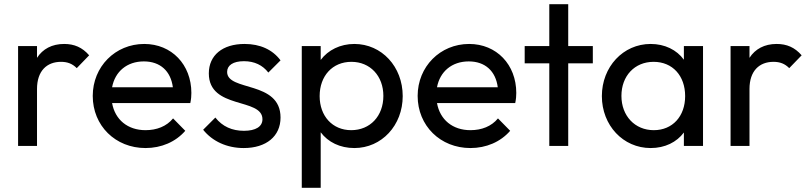

<svg xmlns="http://www.w3.org/2000/svg" viewBox="-20 -694 3847 913"><path d="M66 0H156V-271C156 -357 203 -400 270 -400C301 -400 324 -391 345 -370L404 -431C371 -469 333 -485 285 -485C227 -485 183 -461 156 -419V-475H66Z M672 10C747 10 815 -19 861 -72L803 -131C772 -93 725 -75 672 -75C587 -75 527 -125 513 -204H885C889 -223 890 -238 890 -252C890 -387 796 -485 666 -485C528 -485 421 -377 421 -238C421 -96 529 10 672 10ZM664 -402C742 -402 792 -356 802 -279H513C527 -354 584 -402 664 -402Z M1139 10C1246 10 1314 -46 1314 -135C1314 -312 1060 -258 1060 -352C1060 -383 1088 -403 1140 -403C1190 -403 1229 -384 1256 -349L1314 -407C1276 -458 1217 -485 1143 -485C1038 -485 973 -431 973 -345C973 -172 1228 -231 1228 -127C1228 -92 1196 -72 1140 -72C1084 -72 1038 -92 1004 -135L946 -77C990 -22 1059 10 1139 10Z M1415 199H1505V-65C1540 -18 1597 10 1665 10C1795 10 1895 -98 1895 -237C1895 -377 1795 -485 1665 -485C1598 -485 1540 -456 1505 -409V-475H1415ZM1650 -75C1561 -75 1500 -142 1500 -237C1500 -333 1561 -400 1651 -400C1740 -400 1803 -333 1803 -238C1803 -142 1740 -75 1650 -75Z M2217 10C2292 10 2360 -19 2406 -72L2348 -131C2317 -93 2270 -75 2217 -75C2132 -75 2072 -125 2058 -204H2430C2434 -223 2435 -238 2435 -252C2435 -387 2341 -485 2211 -485C2073 -485 1966 -377 1966 -238C1966 -96 2074 10 2217 10ZM2209 -402C2287 -402 2337 -356 2347 -279H2058C2072 -354 2129 -402 2209 -402Z M2592 0H2682V-393H2799V-475H2682V-674H2592V-475H2475V-393H2592Z M3074 10C3142 10 3198 -18 3232 -64V0H3323V-475H3232V-410C3198 -457 3141 -485 3074 -485C2943 -485 2842 -376 2842 -237C2842 -98 2943 10 3074 10ZM3089 -75C2999 -75 2935 -143 2935 -238C2935 -333 2998 -400 3088 -400C3178 -400 3238 -334 3238 -237C3238 -141 3178 -75 3089 -75Z M3454 0H3544V-271C3544 -357 3591 -400 3658 -400C3689 -400 3712 -391 3733 -370L3792 -431C3759 -469 3721 -485 3673 -485C3615 -485 3571 -461 3544 -419V-475H3454Z"/></svg>

Font: Outfit
Style: Regular
Weight: 400
Designer: Rodrigo Fuenzalida
Foundry: fragTYPE
Version: Version 1.100;gftools[0.9.27]